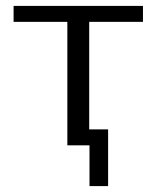

<svg xmlns="http://www.w3.org/2000/svg" viewBox="-20 -492 532 650"><path d="M26 -418V-472H464V-418H282V-54H346V138H283V0H208V-418Z"/></svg>

Font: Coval
Style: ExtraLight
Weight: 250
Foundry: Context Ltd
Version: Version 001.000